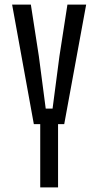

<svg xmlns="http://www.w3.org/2000/svg" viewBox="-20 -820 430 840"><path d="M156 0V-277H128L33 -800H115L150 -574L180 -345H210L240 -574L275 -800H357L261 -277H234V0Z"/></svg>

Font: Big Shoulders Text
Style: Regular
Weight: 400
Designer: Patric King
Foundry: XO Type Co
Version: Version 1.000; ttfautohint (v1.8.2)